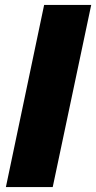

<svg xmlns="http://www.w3.org/2000/svg" viewBox="-20 -763 392 783"><path d="M4 0 160 -743H352L195 0Z"/></svg>

Font: Saira ExtraBold
Style: Italic
Weight: 800
Italic angle: -12°
Designer: Hector Gatti with collaboration of the Omnibus-Type team
Foundry: Omnibus-Type
Version: Version 1.100; ttfautohint (v1.8.3)